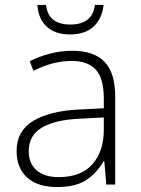

<svg xmlns="http://www.w3.org/2000/svg" viewBox="-20 -745 568 775"><path d="M272 -540Q359 -540 402 -495.5Q445 -451 445 -355V0H409L401 -94H398Q373 -49 330 -19.5Q287 10 210 10Q133 10 90 -28Q47 -66 47 -136Q47 -215 112.5 -256Q178 -297 300 -303L399 -308V-347Q399 -429 366.5 -464Q334 -499 270 -499Q230 -499 192 -489Q154 -479 115 -459L100 -498Q138 -517 181.5 -528.5Q225 -540 272 -540ZM305 -266Q204 -262 150 -230.5Q96 -199 96 -135Q96 -85 128 -57.5Q160 -30 217 -30Q306 -30 352 -81Q398 -132 399 -218V-271ZM398 -725Q392 -669 357.5 -637.5Q323 -606 263 -606Q203 -606 169 -637Q135 -668 131 -725H166Q174 -646 264 -646Q353 -646 363 -725Z"/></svg>

Font: Noto Sans Thaana ExtraLight
Style: Regular
Weight: 200
Designer: David Williams
Foundry: Google Inc.
Version: Version 3.001; ttfautohint (v1.8.4.7-5d5b)